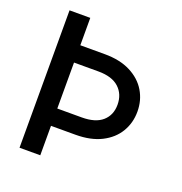

<svg xmlns="http://www.w3.org/2000/svg" viewBox="-131 -841 905 955"><g transform="rotate(20 322.0 -363.5)"><path d="M75.6 -727.3H185.4V-582.4H314.6Q395.6 -582.4 451.5 -553.8Q507.5 -525.2 536.4 -476.9Q565.3 -428.6 565.3 -369Q565.3 -309.3 536.4 -261Q507.5 -212.7 451.5 -184.3Q395.6 -155.9 314.6 -155.9H185.4V0H75.6ZM185.4 -247.5H314.6Q387.1 -247.5 423.8 -280Q460.6 -312.5 460.6 -367.5Q460.6 -422.9 423.8 -456.9Q387.1 -490.8 314.6 -490.8H185.4Z"/></g></svg>

Font: Inter Zeller Medium
Style: Regular
Weight: 500
Designer: Rasmus Andersson; Joe Bland
Foundry: zeller
Version: Version 3.015;git-dec3a8cb1